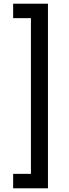

<svg xmlns="http://www.w3.org/2000/svg" viewBox="-20 -852 373 1037"><path d="M51 87H147V-754H51V-832H239V165H51Z"/></svg>

Font: Noto Sans Devanagari UI Condensed Medium
Style: Regular
Weight: 500
Width: 3
Designer: Jelle Bosma - Monotype Design Team
Foundry: Monotype Imaging Inc.
Version: Version 2.003